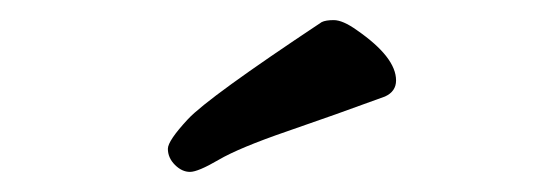

<svg xmlns="http://www.w3.org/2000/svg" viewBox="-20 -739 540 191"><path d="M147 -591Q147 -599 167 -620.5Q187 -642 300 -717Q304 -719 312 -719Q321 -719 335 -709Q374 -682 374 -659Q374 -648 363 -643Q314 -625 266 -608.5Q218 -592 197.5 -580Q177 -568 169 -568Q161 -568 154 -575Q147 -582 147 -591Z"/></svg>

Font: LXGW WenKai Lite Medium
Style: Regular
Weight: 500
Designer: LXGW / Fontworks Inc.
Foundry: LXGW / Fontworks Inc.
Version: Version 1.511; March 25, 2025